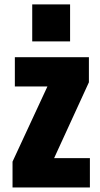

<svg xmlns="http://www.w3.org/2000/svg" viewBox="-20 -832 445 852"><path d="M123 -648.4V-812.5H291V-648.4ZM35.6 0V-114.7L190.4 -448.2H45.9V-578.1H374.5V-466.8L220.2 -130.4H378.9V0Z"/></svg>

Font: Oswald
Style: Heavy
Weight: 800
Designer: Vernon Adams
Foundry: Vernon Adams
Version: 3.0; ttfautohint (v0.95) -l 8 -r 50 -G 200 -x 0 -w "G" -W -c